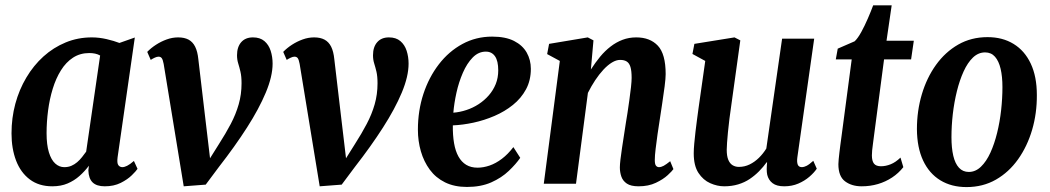

<svg xmlns="http://www.w3.org/2000/svg" viewBox="-20 -710 4056 742"><path d="M434.5 -102.5Q431.5 -80 437.2 -72Q443 -64 453 -64Q460.5 -64 471.2 -69.2Q482 -74.5 497.5 -88L511.5 -57.5Q506 -49 489.5 -32.8Q473 -16.5 446.5 -3.2Q420 10 385 10Q353.5 10 338 -5Q322.5 -20 321.5 -51.5L323.5 -69.5Q307.5 -48 287.2 -30Q267 -12 241.2 -1Q215.5 10 182 10Q130.5 10 95.2 -16.5Q60 -43 42.2 -89.2Q24.5 -135.5 24.5 -194.5Q24.5 -254 39.2 -308.8Q54 -363.5 81.8 -410.2Q109.5 -457 148 -491.8Q186.5 -526.5 233.8 -546Q281 -565.5 335 -565.5Q363 -565.5 392 -558.8Q421 -552 441.5 -544L501 -565ZM367 -495.5Q358 -500.5 347.5 -502.8Q337 -505 325 -505Q289.5 -505 262.2 -487.2Q235 -469.5 215.5 -438.2Q196 -407 183.8 -367Q171.5 -327 165.8 -283Q160 -239 160 -195.5Q160 -150.5 169 -121.2Q178 -92 193.5 -78Q209 -64 228.5 -64Q243.5 -64 255.8 -69.2Q268 -74.5 278.2 -83.2Q288.5 -92 297 -102.8Q305.5 -113.5 313 -124Z M612.5 -463Q609.5 -479 605.2 -485Q601 -491 592.5 -491Q586.5 -491 578.2 -487.2Q570 -483.5 562.5 -478.5L549 -509.5Q563.5 -524.5 582.8 -537Q602 -549.5 624 -557.5Q646 -565.5 668.5 -565.5Q692.5 -565.5 708.8 -556.8Q725 -548 734.2 -529.5Q743.5 -511 746.5 -481L773 -256L796.5 -58L757 -43L826 -153Q852 -193.5 871.8 -231Q891.5 -268.5 902.5 -307Q913.5 -345.5 913.5 -388Q913.5 -415 909.2 -433Q905 -451 900.5 -465.2Q896 -479.5 896 -496.5Q896 -528.5 912.2 -547Q928.5 -565.5 957.5 -565.5Q985 -565.5 1001.8 -551.2Q1018.5 -537 1026 -513.8Q1033.5 -490.5 1033.5 -464Q1033.5 -415 1007.2 -352.2Q981 -289.5 934.5 -217Q888 -144.5 826.5 -65.5L775 3.5L690 10L651.5 -225Z M1138 -463Q1135 -479 1130.8 -485Q1126.5 -491 1118 -491Q1112 -491 1103.8 -487.2Q1095.5 -483.5 1088 -478.5L1074.5 -509.5Q1089 -524.5 1108.2 -537Q1127.5 -549.5 1149.5 -557.5Q1171.5 -565.5 1194 -565.5Q1218 -565.5 1234.2 -556.8Q1250.5 -548 1259.8 -529.5Q1269 -511 1272 -481L1298.5 -256L1322 -58L1282.5 -43L1351.5 -153Q1377.5 -193.5 1397.2 -231Q1417 -268.5 1428 -307Q1439 -345.5 1439 -388Q1439 -415 1434.8 -433Q1430.5 -451 1426 -465.2Q1421.5 -479.5 1421.5 -496.5Q1421.5 -528.5 1437.8 -547Q1454 -565.5 1483 -565.5Q1510.5 -565.5 1527.2 -551.2Q1544 -537 1551.5 -513.8Q1559 -490.5 1559 -464Q1559 -415 1532.8 -352.2Q1506.5 -289.5 1460 -217Q1413.5 -144.5 1352 -65.5L1300.5 3.5L1215.5 10L1177 -225Z M1990.5 -100Q1974 -76 1946.2 -49.5Q1918.5 -23 1878.5 -5.2Q1838.5 12.5 1784.5 12.5Q1736 12.5 1700 -5.2Q1664 -23 1641 -54.2Q1618 -85.5 1606.5 -125.2Q1595 -165 1595 -209Q1595 -282 1616.2 -346.8Q1637.5 -411.5 1676 -461.5Q1714.5 -511.5 1767 -540Q1819.5 -568.5 1882 -568.5Q1933.5 -568.5 1966.5 -551.8Q1999.5 -535 2015.5 -506.8Q2031.5 -478.5 2031.5 -444Q2031.5 -399.5 2012.8 -364.8Q1994 -330 1962.2 -304.5Q1930.5 -279 1891 -262Q1851.5 -245 1809.8 -236Q1768 -227 1730 -225.5Q1729.5 -187 1734.8 -156.5Q1740 -126 1751.8 -105Q1763.5 -84 1781.8 -73Q1800 -62 1825.5 -62Q1848 -62 1872 -70.2Q1896 -78.5 1919.5 -96.2Q1943 -114 1964 -141.5ZM1857.5 -510.5Q1829 -510.5 1806.8 -487.8Q1784.5 -465 1768.8 -428.8Q1753 -392.5 1744 -351.8Q1735 -311 1732 -274.5Q1757.5 -276.5 1782.5 -284.8Q1807.5 -293 1829.8 -307.5Q1852 -322 1869 -341.5Q1886 -361 1895.8 -385.2Q1905.5 -409.5 1905.5 -438Q1905.5 -474.5 1893 -492.5Q1880.5 -510.5 1857.5 -510.5Z M2263.5 -441.5Q2280.5 -468 2299.2 -490.8Q2318 -513.5 2339.8 -530.2Q2361.5 -547 2386 -556.2Q2410.5 -565.5 2439 -565.5Q2492 -565.5 2522.2 -533.5Q2552.5 -501.5 2552.5 -423.5Q2552.5 -407.5 2548.5 -376Q2544.5 -344.5 2539 -309.2Q2533.5 -274 2529.5 -246.5Q2525.5 -221.5 2521.2 -191.8Q2517 -162 2513.8 -135.2Q2510.5 -108.5 2510.5 -91.5Q2510.5 -75 2515.2 -69.5Q2520 -64 2526.5 -64Q2535 -64 2544.8 -69.2Q2554.5 -74.5 2570 -87L2582.5 -56.5Q2578 -49.5 2560.5 -33.2Q2543 -17 2514.5 -3.5Q2486 10 2448 10Q2418 10 2402.5 -0.5Q2387 -11 2381.2 -27.8Q2375.5 -44.5 2375.5 -63Q2375.5 -74 2377.8 -93.8Q2380 -113.5 2383.8 -138Q2387.5 -162.5 2391.5 -188.2Q2395.5 -214 2399 -237Q2401.5 -250.5 2405 -273.8Q2408.5 -297 2412.2 -323.5Q2416 -350 2418.5 -373.2Q2421 -396.5 2421 -409Q2421 -436 2416.5 -451Q2412 -466 2402.2 -472.2Q2392.5 -478.5 2376.5 -478.5Q2361.5 -478.5 2345 -468.5Q2328.5 -458.5 2312 -440.8Q2295.5 -423 2280.2 -400Q2265 -377 2252 -351L2206 0H2081.5L2143.5 -474.5L2094.5 -501L2102 -540.5L2251.5 -565.5L2273.5 -554Z M2778.5 10Q2752 10 2724.8 -2Q2697.5 -14 2679.2 -41.8Q2661 -69.5 2661 -117.5Q2661 -133.5 2663 -155.2Q2665 -177 2667.8 -201.2Q2670.5 -225.5 2673.8 -249Q2677 -272.5 2679.5 -291.5L2705.5 -474.5L2656 -501.5L2663.5 -540.5L2818.5 -565.5L2841 -554L2807.5 -313Q2802.5 -280 2799 -251.2Q2795.5 -222.5 2793.2 -199.2Q2791 -176 2789.8 -159Q2788.5 -142 2788.5 -131.5Q2788.5 -107 2794.5 -92.5Q2800.5 -78 2811.2 -71.5Q2822 -65 2835.5 -65Q2857.5 -65 2877 -74.5Q2896.5 -84 2913 -100.2Q2929.5 -116.5 2941.5 -136L3002.5 -560.5H3126.5L3061.5 -102.5Q3059 -84.5 3062.8 -74.2Q3066.5 -64 3079.5 -64Q3086.5 -64 3096.8 -69Q3107 -74 3123 -88.5L3136.5 -58Q3126 -42.5 3107.8 -26.8Q3089.5 -11 3065 -0.5Q3040.5 10 3010.5 10Q2981.5 10 2965.8 -2Q2950 -14 2945 -34.5Q2944 -39 2943.5 -44.8Q2943 -50.5 2943 -56.8Q2943 -63 2943.5 -69.2Q2944 -75.5 2944.5 -82.5L2943 -83Q2930 -65 2913.5 -48.2Q2897 -31.5 2877.2 -18.2Q2857.5 -5 2832.8 2.5Q2808 10 2778.5 10Z M3358 -188Q3355.5 -168 3353.5 -153.5Q3351.5 -139 3350.5 -128.8Q3349.5 -118.5 3349.5 -109.5Q3349.5 -88 3357.5 -77.8Q3365.5 -67.5 3384.5 -67.5Q3403 -67.5 3422.2 -75.2Q3441.5 -83 3460 -101L3471 -64Q3452.5 -40.5 3427.5 -24Q3402.5 -7.5 3373 1.2Q3343.5 10 3310 10Q3271.5 10 3245.8 -9.2Q3220 -28.5 3220 -75.5Q3220.5 -84 3221.2 -94.8Q3222 -105.5 3223.8 -119Q3225.5 -132.5 3227.5 -149Q3229.5 -165.5 3232.5 -186L3271.5 -480.5H3210L3217.5 -522L3283 -550.5Q3295.5 -562.5 3308.8 -586.8Q3322 -611 3334 -638.8Q3346 -666.5 3354.5 -689.5H3426L3406 -552.5H3511.5L3501 -480.5H3396.5Z M3796.5 -566.5Q3854.5 -566.5 3897.2 -540.2Q3940 -514 3963.5 -464Q3987 -414 3987 -343Q3987.5 -272.5 3968.8 -208.5Q3950 -144.5 3914.5 -94.5Q3879 -44.5 3828.8 -15.8Q3778.5 13 3715 13Q3657 13 3614 -13.2Q3571 -39.5 3547.5 -89.5Q3524 -139.5 3523.5 -211Q3523.5 -281.5 3542.5 -345.5Q3561.5 -409.5 3597.2 -459.2Q3633 -509 3683.2 -537.8Q3733.5 -566.5 3796.5 -566.5ZM3787 -507.5Q3761 -507.5 3740.2 -487.8Q3719.5 -468 3704 -434Q3688.5 -400 3678 -357.5Q3667.5 -315 3662.2 -269.2Q3657 -223.5 3657 -180Q3657 -138.5 3664 -108.2Q3671 -78 3686 -61.8Q3701 -45.5 3724 -45.5Q3750 -45.5 3771 -65.8Q3792 -86 3807.5 -120Q3823 -154 3833.5 -196.8Q3844 -239.5 3849 -285Q3854 -330.5 3854 -373.5Q3854 -414 3847 -444Q3840 -474 3825.2 -490.8Q3810.5 -507.5 3787 -507.5Z"/></svg>

Font: Merriweather 24pt SemiCondensed
Style: Bold Italic
Weight: 700
Width: 4
Italic angle: -7.8°
Designer: Eben Sorkin
Foundry: Eben Sorkin
Version: Version 2.101